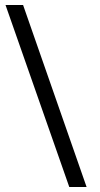

<svg xmlns="http://www.w3.org/2000/svg" viewBox="-20 -745 399 765"><path d="M2 -725H72L325 0H256Z"/></svg>

Font: Rosario Medium
Style: Italic
Weight: 500
Italic angle: -8.05°
Version: Version 1.201